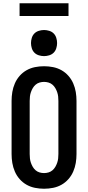

<svg xmlns="http://www.w3.org/2000/svg" viewBox="-20 -1149 540 1177"><path d="M250 8Q222 8 194.5 2.5Q167 -3 143 -16.5Q119 -30 100.5 -51Q82 -72 71 -97.5Q60 -123 55.5 -150Q51 -177 51 -205V-530Q51 -558 55.5 -585Q60 -612 71 -637.5Q82 -663 100.5 -684Q119 -705 143 -718.5Q167 -732 194.5 -737.5Q222 -743 250 -743Q278 -743 305.5 -737.5Q333 -732 357 -718.5Q381 -705 399.5 -684Q418 -663 429 -637.5Q440 -612 444.5 -585Q449 -558 449 -530V-205Q449 -177 444.5 -150Q440 -123 429 -97.5Q418 -72 399.5 -51Q381 -30 357 -16.5Q333 -3 305.5 2.5Q278 8 250 8ZM250 -88Q264 -88 277.5 -92Q291 -96 301.5 -105Q312 -114 319 -126Q326 -138 330.5 -151Q335 -164 336.5 -177.5Q338 -191 338 -205V-530Q338 -544 336.5 -557.5Q335 -571 330.5 -584Q326 -597 319 -609Q312 -621 301.5 -630Q291 -639 277.5 -643Q264 -647 250 -647Q236 -647 222.5 -643Q209 -639 198.5 -630Q188 -621 181 -609Q174 -597 169.5 -584Q165 -571 163.5 -557.5Q162 -544 162 -530V-205Q162 -191 163.5 -177.5Q165 -164 169.5 -151Q174 -138 181 -126Q188 -114 198.5 -105Q209 -96 222.5 -92Q236 -88 250 -88ZM250 -805Q234 -805 218 -810Q202 -815 191 -826Q180 -837 175 -853Q170 -869 170 -885Q170 -901 175 -917Q180 -933 191 -944Q202 -955 218 -960Q234 -965 250 -965Q266 -965 282 -960Q298 -955 309 -944Q320 -933 325 -917Q330 -901 330 -885Q330 -869 325 -853Q320 -837 309 -826Q298 -815 282 -810Q266 -805 250 -805ZM100 -1051V-1129H400V-1051Z"/></svg>

Font: Iosevka
Style: Bold
Weight: 700
Monospace: yes
Designer: Belleve Invis
Foundry: Belleve Invis
Version: Version 32.5.0; ttfautohint (v1.8.4)